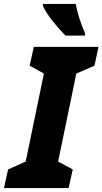

<svg xmlns="http://www.w3.org/2000/svg" viewBox="-52 -951 518 971"><path d="M-32 0 -11 -94 78 -134 170 -579 98 -619 119 -714H446L426 -619L334 -579L242 -134L316 -94L295 0ZM279 -771H378V-783Q361 -821 349 -859.5Q337 -898 331 -931H165V-921Q181 -886 215 -843.5Q249 -801 279 -771Z"/></svg>

Font: Noto Sans Display Extra
Style: Italic
Weight: 800
Italic angle: -12°
Designer: Monotype Design Team
Foundry: Monotype Imaging Inc.
Version: Version 1.900